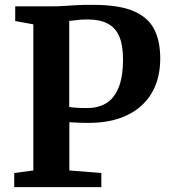

<svg xmlns="http://www.w3.org/2000/svg" viewBox="-20 -769 700 789"><path d="M117 -68.5V-669L42.5 -682.5V-743H193.5Q219 -743 242.8 -744.5Q266.5 -746 295 -747.8Q323.5 -749.5 363 -749Q469.5 -749 529.2 -723.2Q589 -697.5 613.8 -648.5Q638.5 -599.5 638.5 -529Q638.5 -445.5 603.2 -386.2Q568 -327 502 -295.5Q436 -264 344 -264Q328.5 -264 311.8 -264.5Q295 -265 282.2 -265.8Q269.5 -266.5 265 -267V-68.5L396.5 -58V0H38.5V-58ZM264.5 -329.5Q275 -327.5 294.2 -326.2Q313.5 -325 341 -325Q381 -325 413.8 -343.2Q446.5 -361.5 466 -405.8Q485.5 -450 485.5 -526.5Q485.5 -583.5 470 -619.5Q454.5 -655.5 422.2 -672.2Q390 -689 341 -689Q321.5 -689 308 -687.8Q294.5 -686.5 284.2 -685.2Q274 -684 264.5 -683Z"/></svg>

Font: Merriweather 24pt
Style: Bold
Weight: 700
Designer: Eben Sorkin
Foundry: Eben Sorkin
Version: Version 2.100